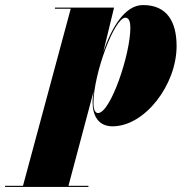

<svg xmlns="http://www.w3.org/2000/svg" viewBox="-160 -490 746 760"><path d="M206.5 -86C206.5 -31 230 10 285.5 10C413.5 10 539 -154.5 539 -307.5C539 -405 500.5 -470 406 -470C333.5 -470 281.5 -379.5 249 -285L291.5 -460H57.5V-455.5H120L-69 245.5H-140V250H190V245.5H111L210.5 -128.5C207.5 -110 206.5 -95 206.5 -86ZM210 -82C210 -196.5 292.5 -420 336.5 -420C351 -420 356 -402.5 356 -380C356 -275 277.5 -42.5 228 -42.5C217.5 -42.5 210 -55 210 -82Z"/></svg>

Font: Bodoni* 36pt Fatface
Style: Italic
Weight: 900
Italic angle: -13°
Version: Version 2.3